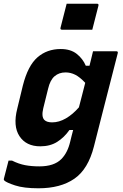

<svg xmlns="http://www.w3.org/2000/svg" viewBox="-45 -814 665 1034"><path d="M282 -550Q335 -550 368 -524Q401 -498 417 -460H437Q442 -479 446.5 -498.5Q451 -518 456 -538H581Q592 -538 589 -527Q566 -437 545.5 -357Q525 -277 504.5 -197Q484 -117 461 -26Q430 97 355.5 148.5Q281 200 162 200Q83 200 36 184.5Q-11 169 -22 158Q-26 154 -24 148Q-17 120 -11.5 99.5Q-6 79 1 51H20Q56 69 90.5 75.5Q125 82 167 82Q246 82 285 43Q319 9 333 -51Q337 -68 341 -83.5Q345 -99 349 -114H329Q301 -74 263 -50Q225 -26 172 -26Q96 -26 60 -80.5Q24 -135 48 -229L78 -353Q105 -460 156.5 -505Q208 -550 282 -550ZM194 -168Q207 -155 236 -155Q273 -155 310 -176.5Q347 -198 380 -236Q388 -267 396.5 -299.5Q405 -332 414 -368Q385 -399 360 -411.5Q335 -424 308 -424Q273 -424 249 -403.5Q225 -383 214 -336L188 -231Q177 -185 194 -168ZM314 -794H477Q488 -794 485 -783L452 -654H289Q278 -654 281 -665Z"/></svg>

Font: Recursive Sn Lnr St
Style: Bold Italic
Weight: 700
Italic angle: -15°
Version: Version 1.079;hotconv 1.0.112;makeotfexe 2.5.65598; ttfautoh